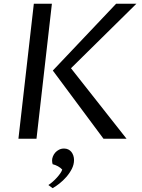

<svg xmlns="http://www.w3.org/2000/svg" viewBox="-20 -735 753 1017"><path d="M173.3 0H77.6L159.2 -715.3H254.9ZM528.3 0 259.8 -361.3 595.2 -715.3H702.6L356 -373.5L650.4 0ZM236.3 245.1Q247.6 237.8 259.5 227.3Q271.5 216.8 281.7 205.3Q292 193.8 299.6 182.9Q307.1 171.9 309.6 163.1Q305.7 158.7 300 154.3Q294.4 149.9 287.4 146Q280.3 142.1 272.9 139.2Q265.6 136.2 258.8 134.8Q257.3 130.9 256.6 125Q255.9 119.1 255.9 114.3Q255.9 104.5 260.3 93.5Q264.6 82.5 272.7 73.2Q280.8 64 292.7 57.9Q304.7 51.8 319.3 51.8Q331.5 51.8 341.6 56.6Q351.6 61.5 358.2 69.8Q364.7 78.1 368.4 89.1Q372.1 100.1 372.1 112.8Q372.1 136.7 360.4 159.7Q348.6 182.6 331.3 202.4Q314 222.2 294.4 237.5Q274.9 252.9 258.8 261.7Z"/></svg>

Font: Proza Libre
Style: Italic
Weight: 400
Designer: Jasper de Waard
Foundry: Jasper de Waard
Version: Version 1.000; ttfautohint (v1.4.1.8-43bc)